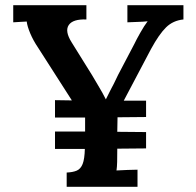

<svg xmlns="http://www.w3.org/2000/svg" viewBox="-20 -720 756 740"><path d="M237 0V-55Q261 -56 276 -62.5Q291 -69 298.5 -88Q306 -107 307 -146H192V-213H308V-267H192V-334L257 -333L127 -536Q108 -564 96.5 -591.5Q85 -619 83 -637Q68 -636 55.5 -635.5Q43 -635 31 -634V-700H313V-645Q261 -647 245 -623.5Q229 -600 256 -557L335 -430Q344 -414 359.5 -388.5Q375 -363 388 -337Q400 -361 405 -371Q410 -381 412 -384.5Q414 -388 415.5 -391Q417 -394 421 -402Q425 -410 435 -431L498 -551Q505 -566 520.5 -593.5Q536 -621 549 -638Q532 -636 508.5 -635.5Q485 -635 471 -634V-700H687V-645Q647 -641 620 -614.5Q593 -588 562 -531L457 -332H543V-269L433 -268L432 -212L543 -211V-148L432 -147Q432 -115 431.5 -95.5Q431 -76 429 -63Q447 -64 471.5 -65Q496 -66 510 -66V0Z"/></svg>

Font: Lora SemiBold
Style: Regular
Weight: 600
Designer: Olga Karpushina, Alexei Vanyashin (Cyrillic)
Foundry: Cyreal
Version: Version 3.011; ttfautohint (v1.8.4.7-5d5b)